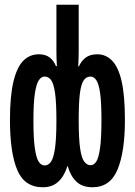

<svg xmlns="http://www.w3.org/2000/svg" viewBox="-20 -780 570 810"><path d="M161 10Q83 10 52.5 -63.5Q22 -137 22 -273Q22 -376 37 -437Q52 -498 79 -524.5Q106 -551 144 -551Q172 -551 189.5 -537.5Q207 -524 216 -501H220Q219 -521 218.5 -533.5Q218 -546 218 -565V-760H312V-565Q312 -547 311.5 -533.5Q311 -520 310 -500H313Q323 -523 341.5 -537Q360 -551 391 -551Q426 -551 452.5 -524.5Q479 -498 493 -437.5Q507 -377 507 -273Q507 -140 476 -65Q445 10 370 10Q327 10 302 -14Q277 -38 265 -81Q252 -38 226.5 -14Q201 10 161 10ZM168 -82Q184 -82 195 -97.5Q206 -113 212 -154Q218 -195 218 -273Q218 -350 212 -389.5Q206 -429 195 -443Q184 -457 168 -457Q154 -457 143.5 -441Q133 -425 127 -385Q121 -345 121 -272Q121 -196 127 -154.5Q133 -113 143.5 -97.5Q154 -82 168 -82ZM362 -83Q376 -83 386 -98Q396 -113 402 -154.5Q408 -196 408 -274Q408 -347 402.5 -386.5Q397 -426 386.5 -441.5Q376 -457 362 -457Q344 -457 333 -441Q322 -425 317 -385.5Q312 -346 312 -273Q312 -195 318 -154Q324 -113 335.5 -98Q347 -83 362 -83Z"/></svg>

Font: Noto Sans Mono Condensed SemiBold
Style: Regular
Weight: 600
Width: 3
Designer: Monotype Design Team
Foundry: Monotype Imaging Inc.
Version: Version 2.014